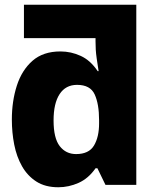

<svg xmlns="http://www.w3.org/2000/svg" viewBox="-20 -780 640 810"><path d="M226 10Q171 10 133.5 -14Q96 -38 73 -78.5Q50 -119 40 -170Q30 -221 30 -276Q30 -353 51 -418.5Q72 -484 117 -523.5Q162 -563 235 -563Q280 -563 321 -544Q362 -525 392 -480H396Q391 -512 388 -533Q385 -554 384 -570.5Q383 -587 383 -606V-619H81V-760H555V0H425L391 -70H383Q353 -27 311.5 -8.5Q270 10 226 10ZM301 -130Q355 -130 376.5 -166Q398 -202 398 -259V-273Q398 -341 379.5 -381.5Q361 -422 305 -422Q257 -422 231.5 -383Q206 -344 206 -272Q206 -197 232 -163.5Q258 -130 301 -130Z"/></svg>

Font: Noto Sans Mono Black
Style: Regular
Weight: 900
Designer: Monotype Design Team
Foundry: Monotype Imaging Inc.
Version: Version 2.014